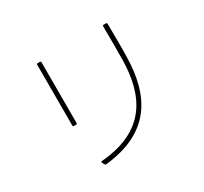

<svg xmlns="http://www.w3.org/2000/svg" viewBox="-157 -980 1314 1235"><g transform="rotate(-30 500.0 -362.0)"><path d="M305 31C651 -6 757 -220 763 -499C765 -566 764 -657 763 -746C763 -752 760 -755 754 -755H739C733 -755 730 -752 730 -746C731 -657 731 -567 730 -499C726 -228 621 -28 291 -1C284 0 282 4 285 10L294 26C296 30 300 32 305 31ZM239 -744V-295C239 -289 242 -286 248 -286H262C268 -286 271 -289 271 -295V-744C271 -750 268 -753 262 -753H248C242 -753 239 -750 239 -744Z"/></g></svg>

Font: LINE Seed JP_OTF Thin
Style: Regular
Weight: 250
Designer: LY Corporation & Fontrix & Fontworks
Version: Version 1.007